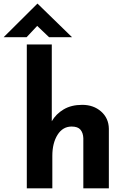

<svg xmlns="http://www.w3.org/2000/svg" viewBox="-75 -1033 689 1053"><path d="M72 0V-789H209V-368Q232 -408 274 -433Q316 -458 376 -458Q438 -458 479.5 -421.5Q521 -385 522 -327V0H382V-275Q381 -304 366.5 -321.5Q352 -339 318 -339Q269 -339 240.5 -293.5Q212 -248 212 -178V0ZM194 -829 129 -891 71 -829H-55L130 -1013H131L320 -829Z"/></svg>

Font: Reem Kufi Ink
Style: Bold
Weight: 700
Designer: Khaled Hosny
Version: Version 1.002